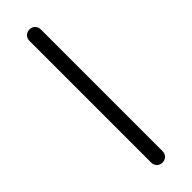

<svg xmlns="http://www.w3.org/2000/svg" viewBox="-242 -677 714 714"><g transform="rotate(-45 115.0 -320.0)"><path d="M85 -640Q85 -653 93.5 -661.5Q102 -670 115 -670Q128 -670 136.5 -661.5Q145 -653 145 -640V0Q145 13 136.5 21.5Q128 30 115 30Q102 30 93.5 21.5Q85 13 85 0Z"/></g></svg>

Font: Beon
Style: Medium
Weight: 500
Designer: BSozoo
Foundry: BSozoo
Version: Version 001.000